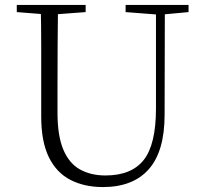

<svg xmlns="http://www.w3.org/2000/svg" viewBox="-20 -743 828 778"><path d="M397 15Q322 15 265.5 -14Q209 -43 178 -106Q147 -169 147 -271V-387Q147 -472 147 -556Q147 -640 145 -723H215Q214 -641 213.5 -557Q213 -473 213 -387V-286Q213 -193 236.5 -137Q260 -81 304 -56.5Q348 -32 407 -32Q513 -32 562.5 -95Q612 -158 612 -303V-723H648L647 -278Q647 -130 583 -57.5Q519 15 397 15ZM48 -694V-723H327V-694L194 -684H175ZM489 -694V-723H744V-694L636 -684H618Z"/></svg>

Font: Noto Serif SC ExtraLight ExtraLight
Style: Regular
Weight: 250
Version: Version 2.002-H1;hotconv 1.1.0;makeotfexe 2.6.0